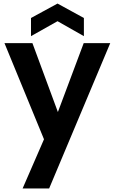

<svg xmlns="http://www.w3.org/2000/svg" viewBox="-20 -796 645 1078"><path d="M227 -14 107 262H256L599 -554H450L305 -167L162 -554H5ZM154 -593 303 -677 451 -593V-695L303 -776L154 -695Z"/></svg>

Font: Poppins SemiBold
Style: Regular
Weight: 600
Designer: Ninad Kale (Devanagari), Jonny Pinhorn (Latin)
Foundry: Indian Type Foundry
Version: 4.004